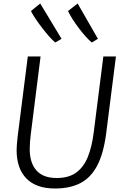

<svg xmlns="http://www.w3.org/2000/svg" viewBox="-20 -1070 704 1098"><path d="M294 8Q187 8 131 -49.2Q75 -106.5 75 -212Q75 -224 76.5 -243.5Q78 -263 81 -290L139 -747H212L156 -302Q153 -279 151.5 -257.5Q150 -236 150 -217Q150 -138.5 188.5 -95.2Q227 -52 304 -52Q374 -52 417 -84Q460 -116 483 -174.5Q506 -233 516 -313L571 -747H643L587 -306Q579.5 -249 566.8 -203.2Q554 -157.5 536 -123Q499.5 -54 440 -23Q380.5 8 294 8ZM332 -848 296 -827Q281 -839 260.5 -862.2Q240 -885.5 219 -913Q198 -940.5 181.2 -965.8Q164.5 -991 157 -1007L210 -1050ZM540 -848 505 -827Q489 -840 469.8 -861.5Q450.5 -883 431 -908.8Q411.5 -934.5 395.2 -960Q379 -985.5 369 -1007L424 -1050Z"/></svg>

Font: Merriweather Sans Variable Regular
Style: Italic
Weight: 300
Italic angle: -8°
Designer: Eben Sorkin
Foundry: Eben Sorkin
Version: Version 2.001